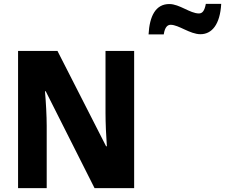

<svg xmlns="http://www.w3.org/2000/svg" viewBox="-20 -979 1171 999"><path d="M753 -800H832C838 -840 853 -850 868 -850C910 -850 968 -801 1023 -801C1082 -801 1125 -851 1131 -959H1051C1044 -921 1032 -909 1015 -909C969 -909 914 -958 861 -958C789 -958 758 -894 753 -800ZM678 0V-714H529V-391C529 -342 532 -271 536 -218H532L279 -714H74V0H223V-324C223 -375 219 -448 214 -504H218L472 0Z"/></svg>

Font: Noto Sans Thai Looped SemiCondensed ExtraBold
Style: Regular
Weight: 800
Width: 4
Designer: Sasikarn Vongin, Ben Mitchell
Foundry: The Fontpad Ltd
Version: Version 1.001